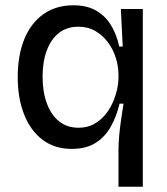

<svg xmlns="http://www.w3.org/2000/svg" viewBox="-20 -550 630 726"><path d="M428 156V20Q428 -6 430.5 -35Q433 -64 437.5 -95Q442 -126 447 -158H432Q421 -111 399.5 -72Q378 -33 342 -10Q306 13 251 13Q187 13 141.5 -21Q96 -55 71.5 -116.5Q47 -178 47 -258Q47 -340 71.5 -401Q96 -462 143.5 -496Q191 -530 258 -530Q307 -530 341.5 -511Q376 -492 398 -457.5Q420 -423 431 -374H444L437 -516H520V-270V156ZM277 -67Q309 -67 333.5 -80Q358 -93 376 -114Q394 -135 405.5 -160.5Q417 -186 422.5 -211Q428 -236 428 -257V-267Q428 -299 418 -331Q408 -363 388.5 -389.5Q369 -416 341 -432.5Q313 -449 276 -449Q233 -449 203 -425.5Q173 -402 157 -359.5Q141 -317 141 -260Q141 -203 157 -159.5Q173 -116 203 -91.5Q233 -67 277 -67Z"/></svg>

Font: Bricolage Grotesque 36pt
Style: Regular
Weight: 400
Designer: Mathieu Triay
Foundry: Atelier Triay
Version: Version 1.001;gftools[0.9.33.dev8+g029e19f]